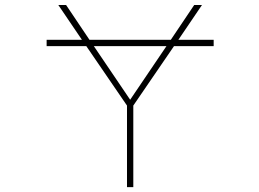

<svg xmlns="http://www.w3.org/2000/svg" viewBox="-20 -773 1040 770"><path d="M489.3 -22.5V-349.6L326.2 -587.9H167V-613.3H308.6L213.9 -752.9H245.1L338.9 -613.3H665L758.8 -752.9H790L695.3 -613.3H836.9V-587.9H677.7L514.6 -349.6V-22.5ZM502 -373 647.5 -587.9H356.4Z"/></svg>

Font: Mgen+ 1mn thin
Style: Regular
Weight: 100
Designer: [Source Han Sans]
Ryoko NISHIZUKA  (kana & ideographs); Paul D. Hunt (Latin, Greek & Cyrillic); Wenlong ZHANG  (bopomofo
Version: Version 1.059.20150602